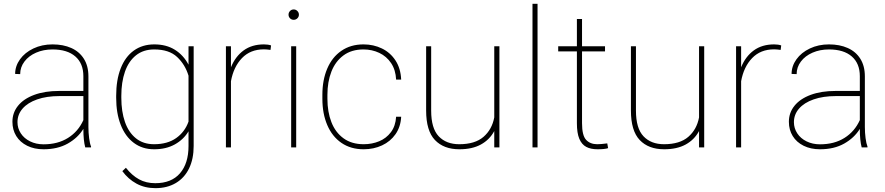

<svg xmlns="http://www.w3.org/2000/svg" viewBox="-20 -770 4624 1003"><path d="M455.6 -4.4V0H425.3Q415.5 -35.6 415.5 -96.7Q386.7 -49.8 334 -20Q281.2 9.8 207.5 9.8Q159.2 9.8 122.1 -8.5Q85 -26.9 64.9 -59.3Q44.9 -91.8 44.9 -133.8Q44.9 -181.2 74.2 -217.5Q103.5 -253.9 158.7 -274.4Q213.9 -294.9 289.1 -294.9H415.5V-372.1Q415.5 -438.5 373.5 -475.1Q331.5 -511.7 254.4 -511.7Q207 -511.7 168.5 -494.9Q129.9 -478 107.7 -448.5Q85.4 -418.9 85.4 -382.8L59.1 -383.8Q59.1 -424.8 84.5 -460.2Q109.9 -495.6 154.5 -516.8Q199.2 -538.1 254.4 -538.1Q310.1 -538.1 352.3 -519.3Q394.5 -500.5 418.2 -462.9Q441.9 -425.3 441.9 -371.1V-106.4Q441.9 -76.7 445.6 -48.3Q449.2 -20 455.6 -4.4ZM415.5 -142.6V-268.1H290.5Q223.6 -268.1 174.1 -250.7Q124.5 -233.4 97.9 -202.6Q71.3 -171.9 71.3 -131.8Q71.3 -100.1 88.6 -73.5Q106 -46.9 137.2 -31.5Q168.5 -16.1 207.5 -16.1Q282.2 -16.1 335.4 -49.6Q388.7 -83 415.5 -142.6Z M991.7 -528.3V-7.3Q991.7 60.1 967.8 109.6Q943.8 159.2 898.7 186Q853.5 212.9 792 212.9Q736.3 212.9 692.9 189.2Q649.4 165.5 619.1 124L637.7 106.4Q669.4 146.5 706.3 166.7Q743.2 187 791 187Q875.5 187 920.2 135.3Q964.8 83.5 964.8 -7.3V-84Q939 -41 893.3 -15.6Q847.7 9.8 785.2 9.8Q723.6 9.8 679 -23.7Q634.3 -57.1 610.6 -117.9Q586.9 -178.7 586.9 -259.3V-269.5Q586.9 -352.5 610.6 -413.1Q634.3 -473.6 679.2 -505.9Q724.1 -538.1 786.1 -538.1Q848.6 -538.1 893.6 -510Q938.5 -481.9 964.8 -432.1V-528.3ZM964.8 -134.8V-374.5Q947.3 -432.6 905.3 -472.2Q863.3 -511.7 785.6 -511.7Q729 -511.7 690.4 -481Q651.9 -450.2 632.8 -395.5Q613.8 -340.8 613.8 -269.5V-259.3Q613.8 -187.5 632.8 -132.8Q651.9 -78.1 690.2 -47.4Q728.5 -16.6 784.7 -16.6Q855 -16.6 900.4 -48.8Q945.8 -81.1 964.8 -134.8Z M1396 -532.7 1393.1 -509.3Q1372.6 -512.2 1358.9 -512.2Q1288.1 -512.2 1244.1 -466.6Q1200.2 -420.9 1186.5 -345.7V0H1160.2V-528.3H1186.5V-418.5Q1209.5 -475.1 1252.7 -506.6Q1295.9 -538.1 1358.9 -538.1Q1380.9 -538.1 1396 -532.7Z M1541.5 -693.4Q1541.5 -682.1 1533.4 -674.3Q1525.4 -666.5 1514.2 -666.5Q1502.9 -666.5 1495.1 -674.3Q1487.3 -682.1 1487.3 -693.4Q1487.3 -704.6 1495.1 -712.6Q1502.9 -720.7 1514.2 -720.7Q1525.4 -720.7 1533.4 -712.6Q1541.5 -704.6 1541.5 -693.4ZM1501 0V-528.3H1527.3V0Z M2075.7 -160.2Q2073.2 -107.9 2046.4 -69.3Q2019.5 -30.8 1975.8 -10.5Q1932.1 9.8 1879.9 9.8Q1812.5 9.8 1763.9 -23.4Q1715.3 -56.6 1689.7 -116.5Q1664.1 -176.3 1664.1 -253.9V-274.4Q1664.1 -352.1 1689.5 -411.6Q1714.8 -471.2 1763.4 -504.6Q1812 -538.1 1878.9 -538.1Q1931.2 -538.1 1975.1 -516.8Q2019 -495.6 2046.1 -454.1Q2073.2 -412.6 2075.7 -354H2049.3Q2046.9 -404.8 2023.2 -440.2Q1999.5 -475.6 1961.4 -493.7Q1923.3 -511.7 1878.9 -511.7Q1816.4 -511.7 1774.2 -480.5Q1731.9 -449.2 1711.2 -395.8Q1690.4 -342.3 1690.4 -274.4V-253.9Q1690.4 -185.5 1711.2 -132.1Q1731.9 -78.6 1774.4 -47.6Q1816.9 -16.6 1879.9 -16.6Q1923.3 -16.6 1960.7 -32Q1998 -47.4 2022.2 -79.6Q2046.4 -111.8 2049.3 -160.2Z M2588.9 -528.3V0H2562V-85.4Q2537.6 -40 2492.2 -15.1Q2446.8 9.8 2379.9 9.8Q2297.9 9.8 2252 -38.6Q2206.1 -86.9 2206.1 -192.9V-528.3H2232.4V-191.9Q2232.4 -99.6 2271.7 -58.1Q2311 -16.6 2378.9 -16.6Q2461.4 -16.6 2505.9 -55.2Q2550.3 -93.8 2562 -156.7V-528.3Z M2761.7 0V-750H2788.1V0Z M3156.7 3.9Q3139.6 9.8 3101.6 9.8Q3065.9 9.8 3042.5 -2.7Q3019 -15.1 3006.3 -44.9Q2993.7 -74.7 2993.7 -126.5V-501.5H2896V-528.3H2993.7V-670.9H3020.5V-528.3H3140.6V-501.5H3020.5V-126.5Q3020.5 -62.5 3041.7 -39.6Q3063 -16.6 3100.1 -16.6Q3119.6 -16.6 3152.3 -21Z M3658.7 -528.3V0H3631.8V-85.4Q3607.4 -40 3562 -15.1Q3516.6 9.8 3449.7 9.8Q3367.7 9.8 3321.8 -38.6Q3275.9 -86.9 3275.9 -192.9V-528.3H3302.2V-191.9Q3302.2 -99.6 3341.6 -58.1Q3380.9 -16.6 3448.7 -16.6Q3531.2 -16.6 3575.7 -55.2Q3620.1 -93.8 3631.8 -156.7V-528.3Z M4061 -532.7 4058.1 -509.3Q4037.6 -512.2 4023.9 -512.2Q3953.1 -512.2 3909.2 -466.6Q3865.2 -420.9 3851.6 -345.7V0H3825.2V-528.3H3851.6V-418.5Q3874.5 -475.1 3917.7 -506.6Q3960.9 -538.1 4023.9 -538.1Q4045.9 -538.1 4061 -532.7Z M4511.7 -4.4V0H4481.4Q4471.7 -35.6 4471.7 -96.7Q4442.9 -49.8 4390.1 -20Q4337.4 9.8 4263.7 9.8Q4215.3 9.8 4178.2 -8.5Q4141.1 -26.9 4121.1 -59.3Q4101.1 -91.8 4101.1 -133.8Q4101.1 -181.2 4130.4 -217.5Q4159.7 -253.9 4214.8 -274.4Q4270 -294.9 4345.2 -294.9H4471.7V-372.1Q4471.7 -438.5 4429.7 -475.1Q4387.7 -511.7 4310.5 -511.7Q4263.2 -511.7 4224.6 -494.9Q4186 -478 4163.8 -448.5Q4141.6 -418.9 4141.6 -382.8L4115.2 -383.8Q4115.2 -424.8 4140.6 -460.2Q4166 -495.6 4210.7 -516.8Q4255.4 -538.1 4310.5 -538.1Q4366.2 -538.1 4408.4 -519.3Q4450.7 -500.5 4474.4 -462.9Q4498 -425.3 4498 -371.1V-106.4Q4498 -76.7 4501.7 -48.3Q4505.4 -20 4511.7 -4.4ZM4471.7 -142.6V-268.1H4346.7Q4279.8 -268.1 4230.2 -250.7Q4180.7 -233.4 4154.1 -202.6Q4127.4 -171.9 4127.4 -131.8Q4127.4 -100.1 4144.8 -73.5Q4162.1 -46.9 4193.4 -31.5Q4224.6 -16.1 4263.7 -16.1Q4338.4 -16.1 4391.6 -49.6Q4444.8 -83 4471.7 -142.6Z"/></svg>

Font: Heebo Thin
Style: Regular
Weight: 250
Designer: Oded Ezer
Foundry: Meir Sadan
Version: Version 2.001; ttfautohint (v1.5.14-ce02) -l 8 -r 50 -G 200 